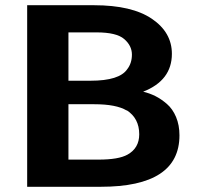

<svg xmlns="http://www.w3.org/2000/svg" viewBox="-20 -715 773 735"><path d="M84 0V-695H255H340Q485 -695 561.5 -643Q638 -591 638 -509Q638 -407 528 -364Q553 -358 575 -347Q597 -336 619 -317Q641 -298 654 -267Q667 -236 667 -197Q667 0 366 0ZM242 -104H357Q434 -104 468 -123Q513 -148 513 -201Q513 -262 465 -293V-292Q425 -316 341 -316H242V-281ZM242 -406H327Q437 -406 467 -450Q485 -473 485 -506Q485 -540 455.5 -565.5Q426 -591 350 -591H242V-554Z"/></svg>

Font: Coval
Style: Black
Weight: 1000
Foundry: Context Ltd
Version: Version 001.000